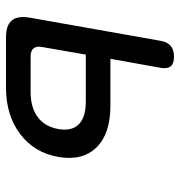

<svg xmlns="http://www.w3.org/2000/svg" viewBox="0 -600 600 640"><g transform="rotate(90 300.0 -280.0)"><path d="M105 0Q64 0 48 -19.5Q32 -39 39 -80L116 -515Q120 -538 133 -549Q146 -560 169 -560Q192 -560 201 -549Q210 -538 206 -515L176 -348H333Q426 -348 471.5 -301.5Q517 -255 503 -174Q489 -94 426.5 -47Q364 0 272 0ZM137 -122Q133 -102 141 -92Q149 -82 169 -82H286Q338 -82 370 -105.5Q402 -129 410 -174Q418 -219 394.5 -242.5Q371 -266 319 -266H162Z"/></g></svg>

Font: Maple Mono
Style: Italic
Weight: 400
Italic angle: -10°
Monospace: yes
Designer: subframe7536
Version: Version 7.300